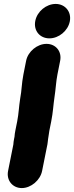

<svg xmlns="http://www.w3.org/2000/svg" viewBox="-20 -749 376 976"><path d="M112.8 -440 98.9 -370C89.9 -324.9 90.5 -287.9 82.8 -249.5C75.6 -204 75.4 -172.4 67.4 -132L57.8 -84C55.7 -73.5 54.4 -64.1 53.8 -54.2L51.4 -42C49.5 -32.6 48.4 -24.1 47.8 -14.2L21 120C11.6 167.2 43.5 207 90.7 207C138.3 207 184.7 166.6 194 120L218.6 -3.1C222.7 -18.7 222.8 -34.1 224.4 -42C227.4 -57.2 228.6 -73.1 230.8 -84L240.4 -132C249.8 -179.1 250.7 -213.7 257.1 -256.1C263.4 -295.8 264.8 -334.5 271.9 -370L285.8 -440C295.3 -487.4 263.7 -526 216.5 -526C169.3 -526 122.3 -487.4 112.8 -440ZM159.4 -643C149.5 -593.8 182 -554 231.1 -554C278.6 -554 325.2 -591.8 334.8 -640C344.6 -689.2 311.1 -729 263 -729C215.6 -729 169 -691.2 159.4 -643Z"/></svg>

Font: Smoothie
Style: BdIt
Weight: 700
Foundry: Cannot Into Space Fonts
Version: Version 0.8